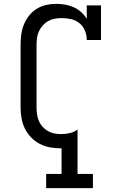

<svg xmlns="http://www.w3.org/2000/svg" viewBox="-20 -763 640 998"><path d="M463 215H220V141H300V8H297Q269 8 240.5 3Q212 -2 187 -15Q162 -28 142 -48.5Q122 -69 109.5 -94.5Q97 -120 92 -148Q87 -176 87 -205V-530Q87 -557 90.5 -583.5Q94 -610 104 -635Q114 -660 131 -681.5Q148 -703 170.5 -717Q193 -731 219 -737Q245 -743 272 -743Q295 -743 318.5 -739Q342 -735 363 -725.5Q384 -716 401.5 -700.5Q419 -685 431 -665V-735H505V-555H431Q431 -580 421.5 -603.5Q412 -627 393 -642.5Q374 -658 349.5 -663.5Q325 -669 300 -669Q282 -669 264 -665.5Q246 -662 230.5 -653.5Q215 -645 202.5 -631Q190 -617 182.5 -600.5Q175 -584 172.5 -566Q170 -548 170 -530V-205Q170 -187 172.5 -169Q175 -151 182 -134.5Q189 -118 201 -104.5Q213 -91 228.5 -82Q244 -73 261.5 -69.5Q279 -66 297 -66Q320 -66 342.5 -71Q365 -76 383 -90V141H463Z"/></svg>

Font: Iosevka Etoile
Style: Regular
Weight: 400
Designer: Belleve Invis
Foundry: Belleve Invis
Version: Version 33.2.4